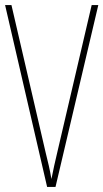

<svg xmlns="http://www.w3.org/2000/svg" viewBox="-20 -734 406 754"><path d="M366 -714 198 0H165L0 -714H25L159 -136Q166 -108 171.5 -84Q177 -60 182 -31Q188 -60 193 -84Q198 -108 205 -136L340 -714Z"/></svg>

Font: Noto Sans Lao UI ExtCond Thin
Style: Regular
Weight: 100
Width: 2
Designer: Monotype Design Team
Foundry: Monotype Imaging Inc.
Version: Version 2.000; ttfautohint (v1.8.4.7-5d5b)